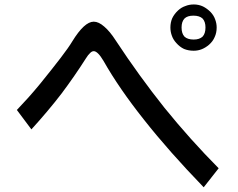

<svg xmlns="http://www.w3.org/2000/svg" viewBox="-20 -833 1040 839"><path d="M117.2 -267.6Q188.5 -345.7 248 -422.9Q306.6 -501 355.5 -578.1Q365.2 -593.8 374 -601.6Q381.8 -609.4 389.6 -609.4Q398.4 -609.4 409.2 -598.6Q419.9 -587.9 432.6 -566.4Q500 -447.3 609.4 -309.6Q718.8 -170.9 870.1 -14.6Q891.6 -42 935.5 -97.7Q811.5 -222.7 699.2 -361.3Q587.9 -501 486.3 -655.3Q460 -696.3 435.5 -716.8Q411.1 -738.3 389.6 -738.3Q369.1 -738.3 345.7 -716.8Q322.3 -695.3 295.9 -652.3Q280.3 -626 245.1 -580.1Q210 -534.2 156.2 -467.8Q128.9 -434.6 103.5 -406.2Q78.1 -377.9 53.7 -352.5Q75.2 -324.2 117.2 -267.6ZM827.1 -813.5Q806.6 -813.5 790 -806.6Q772.5 -800.8 757.8 -787.1Q741.2 -771.5 732.4 -752.9Q724.6 -734.4 724.6 -712.9Q724.6 -693.4 731.4 -675.8Q737.3 -659.2 751 -644.5Q765.6 -627.9 784.2 -619.1Q803.7 -611.3 826.2 -611.3Q845.7 -611.3 862.3 -618.2Q878.9 -625 893.6 -637.7Q910.2 -652.3 918 -670.9Q926.8 -689.5 926.8 -712.9Q926.8 -731.4 919.9 -749Q914.1 -765.6 900.4 -780.3Q884.8 -795.9 867.2 -804.7Q848.6 -813.5 827.1 -813.5ZM825.2 -764.6Q851.6 -764.6 865.2 -752Q877.9 -738.3 877.9 -712.9Q877.9 -686.5 865.2 -672.9Q851.6 -660.2 826.2 -660.2Q799.8 -660.2 786.1 -672.9Q773.4 -686.5 773.4 -712.9Q773.4 -738.3 786.1 -752Q798.8 -764.6 825.2 -764.6Z"/></svg>

Font: Aptus Gothic JP
Style: Medium
Weight: 400
Designer: Fuminori Ogawa / Motoya
Version: Version 1